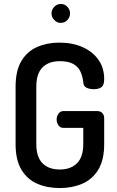

<svg xmlns="http://www.w3.org/2000/svg" viewBox="-20 -947 595 973"><path d="M283 6Q219 6 168.5 -16Q118 -38 88.5 -87Q59 -136 59 -217V-508Q59 -589 88.5 -638Q118 -687 168.5 -709Q219 -731 280 -731Q348 -731 399 -708Q450 -685 479 -644Q508 -603 508 -546Q508 -516 494.5 -505.5Q481 -495 455 -495Q434 -495 418.5 -502.5Q403 -510 402 -530Q399 -559 388 -583.5Q377 -608 352 -622.5Q327 -637 283 -637Q227 -637 195.5 -605.5Q164 -574 164 -508V-217Q164 -151 195.5 -119.5Q227 -88 283 -88Q338 -88 370 -119.5Q402 -151 402 -217V-299H301Q285 -299 276 -312Q267 -325 267 -342Q267 -357 276 -370.5Q285 -384 301 -384H473Q490 -384 499 -373.5Q508 -363 508 -348V-217Q508 -136 478 -87Q448 -38 397 -16Q346 6 283 6ZM288 -831Q269 -831 255 -845.5Q241 -860 241 -879Q241 -898 255 -912.5Q269 -927 288 -927Q308 -927 321.5 -912.5Q335 -898 335 -879Q335 -860 321.5 -845.5Q308 -831 288 -831Z"/></svg>

Font: Dosis SemiBold
Style: Regular
Weight: 600
Designer: EdgarTolentino, PabloImpallari, IginoMarini
Foundry: EdgarTolentino, PabloImpallari, IginoMarini
Version: Version 3.001; ttfautohint (v1.8.2)